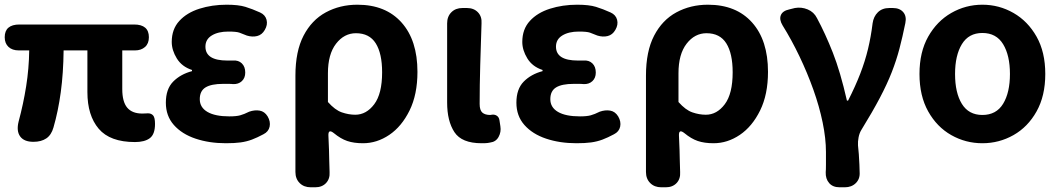

<svg xmlns="http://www.w3.org/2000/svg" viewBox="-25 -594 4500 815"><path d="M117 8Q77 8 60.5 -15Q44 -38 54 -78Q74 -152 86 -227.5Q98 -303 99 -380H55Q27 -380 11 -395Q-5 -410 -5 -436Q-5 -490 58 -490H544Q607 -490 607 -436Q607 -409 590.5 -394.5Q574 -380 548 -380H494V-216Q494 -162 515 -137Q536 -112 579 -112Q587 -112 593 -112.5Q599 -113 603 -113Q617 -113 625 -104Q633 -95 633 -68Q633 -24 611 -7.5Q589 9 548 9Q442 9 394 -47.5Q346 -104 346 -203V-380H245Q244 -284 233 -203Q222 -122 202 -53Q193 -21 171.5 -6.5Q150 8 117 8Z M934 14Q863 14 805 -5.5Q747 -25 713 -63.5Q679 -102 679 -158Q679 -216 710 -247.5Q741 -279 790 -292V-297Q747 -311 725.5 -346Q704 -381 704 -416Q704 -470 736 -505Q768 -540 821.5 -557Q875 -574 937 -574Q987 -574 1016.5 -565Q1046 -556 1079 -541Q1101 -531 1106.5 -510Q1112 -489 1099 -467Q1087 -446 1066.5 -441Q1046 -436 1023 -443Q1004 -451 991 -455.5Q978 -460 944 -460Q901 -460 874 -443.5Q847 -427 847 -396Q847 -337 940 -337Q948 -337 954 -337Q960 -337 964 -337Q987 -339 1001.5 -325Q1016 -311 1016 -286Q1016 -263 1001.5 -249.5Q987 -236 964 -237Q958 -238 945 -238Q932 -238 922 -238Q872 -238 847.5 -223Q823 -208 823 -173Q823 -138 855.5 -119Q888 -100 949 -100Q978 -100 994.5 -104.5Q1011 -109 1033 -120Q1056 -128 1077 -124.5Q1098 -121 1111 -100Q1124 -78 1119.5 -56.5Q1115 -35 1093 -24Q1067 -10 1044.5 -1.5Q1022 7 996.5 10.5Q971 14 934 14Z M1294 201Q1265 201 1247 183Q1229 165 1229 136V-273Q1229 -376 1263.5 -442.5Q1298 -509 1358 -541.5Q1418 -574 1492 -574Q1612 -574 1679.5 -498.5Q1747 -423 1747 -289Q1747 -193 1713.5 -125Q1680 -57 1627.5 -21.5Q1575 14 1516 14Q1477 14 1449 4.5Q1421 -5 1392 -29Q1368 -48 1369 -19Q1371 19 1371.5 41.5Q1372 64 1372.5 84Q1373 104 1374 136Q1376 165 1359 183Q1342 201 1313 201ZM1483 -107Q1530 -107 1563.5 -151.5Q1597 -196 1597 -287Q1597 -367 1570 -410Q1543 -453 1486 -453Q1436 -453 1401.5 -408.5Q1367 -364 1367 -283V-161Q1397 -127 1426 -117Q1455 -107 1483 -107Z M2019 14Q1935 14 1904 -33Q1873 -80 1873 -159V-495Q1873 -524 1891 -542Q1909 -560 1938 -560H1957Q1986 -560 2003.5 -542Q2021 -524 2019 -495Q2016 -404 2013.5 -318Q2011 -232 2011 -153Q2011 -126 2022.5 -116Q2034 -106 2056 -106L2062 -107Q2074 -109 2083.5 -103Q2093 -97 2095 -84L2099 -58Q2103 -34 2091.5 -13Q2080 8 2056 11Q2053 12 2044.5 13Q2036 14 2019 14Z M2422 14Q2351 14 2293 -5.5Q2235 -25 2201 -63.5Q2167 -102 2167 -158Q2167 -216 2198 -247.5Q2229 -279 2278 -292V-297Q2235 -311 2213.5 -346Q2192 -381 2192 -416Q2192 -470 2224 -505Q2256 -540 2309.5 -557Q2363 -574 2425 -574Q2475 -574 2504.5 -565Q2534 -556 2567 -541Q2589 -531 2594.5 -510Q2600 -489 2587 -467Q2575 -446 2554.5 -441Q2534 -436 2511 -443Q2492 -451 2479 -455.5Q2466 -460 2432 -460Q2389 -460 2362 -443.5Q2335 -427 2335 -396Q2335 -337 2428 -337Q2436 -337 2442 -337Q2448 -337 2452 -337Q2475 -339 2489.5 -325Q2504 -311 2504 -286Q2504 -263 2489.5 -249.5Q2475 -236 2452 -237Q2446 -238 2433 -238Q2420 -238 2410 -238Q2360 -238 2335.5 -223Q2311 -208 2311 -173Q2311 -138 2343.5 -119Q2376 -100 2437 -100Q2466 -100 2482.5 -104.5Q2499 -109 2521 -120Q2544 -128 2565 -124.5Q2586 -121 2599 -100Q2612 -78 2607.5 -56.5Q2603 -35 2581 -24Q2555 -10 2532.5 -1.5Q2510 7 2484.5 10.5Q2459 14 2422 14Z M2782 201Q2753 201 2735 183Q2717 165 2717 136V-273Q2717 -376 2751.5 -442.5Q2786 -509 2846 -541.5Q2906 -574 2980 -574Q3100 -574 3167.5 -498.5Q3235 -423 3235 -289Q3235 -193 3201.5 -125Q3168 -57 3115.5 -21.5Q3063 14 3004 14Q2965 14 2937 4.5Q2909 -5 2880 -29Q2856 -48 2857 -19Q2859 19 2859.5 41.5Q2860 64 2860.5 84Q2861 104 2862 136Q2864 165 2847 183Q2830 201 2801 201ZM2971 -107Q3018 -107 3051.5 -151.5Q3085 -196 3085 -287Q3085 -367 3058 -410Q3031 -453 2974 -453Q2924 -453 2889.5 -408.5Q2855 -364 2855 -283V-161Q2885 -127 2914 -117Q2943 -107 2971 -107Z M3539 201Q3510 201 3494.5 183Q3479 165 3480 137Q3481 128 3481 105Q3481 82 3481 51Q3481 -6 3467 -74Q3453 -142 3427.5 -213.5Q3402 -285 3368.5 -355Q3335 -425 3297 -486Q3282 -511 3289.5 -529.5Q3297 -548 3325 -554L3349 -560Q3377 -565 3403.5 -554Q3430 -543 3443 -517Q3478 -452 3510 -371Q3542 -290 3570 -167H3575Q3606 -228 3626.5 -281Q3647 -334 3659.5 -386Q3672 -438 3679 -495Q3683 -524 3701.5 -542Q3720 -560 3750 -560H3765Q3794 -560 3809 -542.5Q3824 -525 3818 -496Q3806 -437 3793 -387.5Q3780 -338 3760.5 -288Q3741 -238 3710 -179Q3679 -120 3631 -42Q3623 -29 3619.5 -11Q3616 7 3617 23Q3619 38 3620.5 60.5Q3622 83 3623 104.5Q3624 126 3624 137Q3626 165 3608 183Q3590 201 3561 201Z M4145 14Q4074 14 4013 -20.5Q3952 -55 3915 -121Q3878 -187 3878 -280Q3878 -373 3915 -438.5Q3952 -504 4013 -539Q4074 -574 4145 -574Q4216 -574 4277 -539Q4338 -504 4375 -438.5Q4412 -373 4412 -280Q4412 -187 4375 -121Q4338 -55 4277 -20.5Q4216 14 4145 14ZM4145 -106Q4204 -106 4233 -153.5Q4262 -201 4262 -280Q4262 -359 4233 -406.5Q4204 -454 4145 -454Q4087 -454 4058 -406.5Q4029 -359 4029 -280Q4029 -200 4058 -153Q4087 -106 4145 -106Z"/></svg>

Font: Chiron GoRound TC
Style: Bold
Weight: 700
Designer: Ryoko NISHIZUKA 西塚涼子 (kana, bopomofo & ideographs); Paul D. Hunt (Latin, Greek & Cyrillic); Sandoll Communications 산돌커뮤니
Foundry: Adobe
Version: Version 1.000;hotconv 1.1.1;makeotfexe 2.6.0